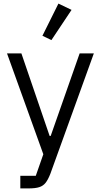

<svg xmlns="http://www.w3.org/2000/svg" viewBox="-20 -838 561 1068"><path d="M378 -783 266 -615 216 -639 305 -818ZM93 210V140H179L221 20L19 -541H99L256 -82H262L423 -541H502L260 129Q247 162 233.5 179Q220 196 198.5 203Q177 210 139 210Z"/></svg>

Font: IBM Plex Sans JP
Style: Regular
Weight: 400
Designer: Mike Abbink; Paul van der Laan; Pieter van Rosmalen; Wujin Sim; Yejin Wi; Jinhee Kim; Boomi Park; Yona Kim; Kichan Ma
Foundry: Sandoll Inc.
Version: Version 1.001